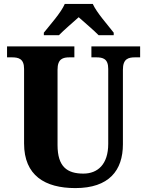

<svg xmlns="http://www.w3.org/2000/svg" viewBox="-20 -951 751 981"><path d="M204 -784V-771H281C304 -795 353 -837 382 -863C410 -838 464 -792 484 -771H561V-784C532 -822 474 -886 454 -931H311C292 -886 234 -822 204 -784ZM365 10C537 10 608 -80 608 -214V-595C608 -651 636 -658 671 -658H696V-714H447V-658H471C506 -658 533 -651 533 -599V-216C533 -111 479 -64 406 -64C323 -64 274 -99 274 -210V-595C274 -651 302 -658 336 -658H360V-714H16V-658H40C75 -658 103 -651 103 -599V-218C103 -54 210 10 365 10Z"/></svg>

Font: Noto Serif Devanagari SemiCondensed ExtraBold
Style: Regular
Weight: 800
Width: 4
Designer: Universal Thirst, Indian Type Foundry and the Monotype Design Team
Foundry: Monotype Imaging Inc.
Version: Version 2.004